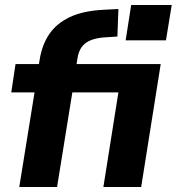

<svg xmlns="http://www.w3.org/2000/svg" viewBox="-20 -747 706 767"><path d="M57 0 118 -378H25L42 -491H150L133 -476L138 -506Q147 -566 176 -609.5Q205 -653 258.5 -678.5Q312 -704 395 -708L453 -711L449 -601L402 -598Q367 -596 343 -586.5Q319 -577 306 -558.5Q293 -540 289 -511L284 -479L274 -491H622L544 0H393L453 -378H269L208 0ZM482 -586 504 -727H666L643 -586Z"/></svg>

Font: Nunito Sans 12pt ExtraBold
Style: Italic
Weight: 800
Italic angle: -9°
Designer: Vernon Adams
Foundry: Vernon Adams
Version: Version 3.101;gftools[0.9.27]